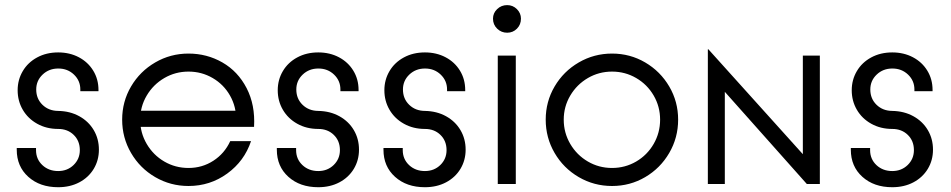

<svg xmlns="http://www.w3.org/2000/svg" viewBox="-20 -735 3798 767"><path d="M46.9 -136.9V-143.7H123.9V-135.3Q123.9 -99.3 149.2 -75.5Q174.5 -51.7 212.5 -51.7Q249.1 -51.7 274 -75.8Q298.9 -100 298.9 -135.3Q298.9 -172.3 274.5 -196.1Q250.1 -219.9 212.5 -219.9Q165.7 -219.9 128.6 -240.6Q91.5 -261.3 71 -296.5Q50.5 -331.7 50.5 -374.5Q50.5 -416.4 71 -451Q91.5 -485.7 128.4 -505.6Q165.4 -525.6 212.5 -525.6Q258.3 -525.6 294.9 -506.3Q331.5 -487 352.4 -452.8Q373.4 -418.5 373.4 -375.6V-370.7H300.9V-377.5Q300.9 -412.7 275.5 -437Q250.1 -461.3 212.8 -461.3Q175.5 -461.3 150.1 -437Q124.7 -412.7 124.7 -377.5Q124.7 -340.5 149.7 -316.3Q174.7 -292.1 212.5 -291.9Q259.9 -291.1 296.9 -270.6Q333.9 -250.1 354.5 -215.2Q375.1 -180.2 375.1 -137.1Q375.1 -94.8 354.4 -60.4Q333.7 -26.1 296.8 -6.6Q259.9 12.9 212.5 12.9Q139.2 12.9 93.1 -28.6Q46.9 -70.1 46.9 -136.9Z M468 -257Q468 -329 503.5 -389.5Q539 -450 600 -485.5Q661 -521 733 -521Q806.5 -521 868.5 -485.5Q930.5 -449.9 965.2 -382.9Q999.9 -315.8 994.9 -228.3H500.3V-292.6H955L923.2 -256.6Q924.1 -308.7 898.9 -353.1Q873.8 -397.5 829.7 -423.2Q785.6 -449 733 -449Q680.7 -449 636.5 -423.3Q592.3 -397.5 566.2 -353.4Q540 -309.2 540 -256.9Q540 -204.6 566.1 -160Q592.3 -115.4 636.4 -89.7Q680.5 -64 733 -64Q787.9 -64 832.4 -92.9Q876.9 -121.7 899.7 -171.1H982.8Q956.1 -91.3 887.7 -41.7Q819.4 8 733 8Q661 8 600 -27.5Q539 -63 503.5 -124Q468 -185 468 -257Z M1085.9 -136.9V-143.7H1162.9V-135.3Q1162.9 -99.3 1188.2 -75.5Q1213.5 -51.7 1251.5 -51.7Q1288.1 -51.7 1313 -75.8Q1337.9 -100 1337.9 -135.3Q1337.9 -172.3 1313.5 -196.1Q1289.1 -219.9 1251.5 -219.9Q1204.7 -219.9 1167.6 -240.6Q1130.5 -261.3 1110 -296.5Q1089.5 -331.7 1089.5 -374.5Q1089.5 -416.4 1110 -451Q1130.5 -485.7 1167.4 -505.6Q1204.4 -525.6 1251.5 -525.6Q1297.3 -525.6 1333.9 -506.3Q1370.5 -487 1391.4 -452.8Q1412.4 -418.5 1412.4 -375.6V-370.7H1339.9V-377.5Q1339.9 -412.7 1314.5 -437Q1289.1 -461.3 1251.8 -461.3Q1214.5 -461.3 1189.1 -437Q1163.7 -412.7 1163.7 -377.5Q1163.7 -340.5 1188.7 -316.3Q1213.7 -292.1 1251.5 -291.9Q1298.9 -291.1 1335.9 -270.6Q1372.9 -250.1 1393.5 -215.2Q1414.1 -180.2 1414.1 -137.1Q1414.1 -94.8 1393.4 -60.4Q1372.7 -26.1 1335.8 -6.6Q1298.9 12.9 1251.5 12.9Q1178.2 12.9 1132.1 -28.6Q1085.9 -70.1 1085.9 -136.9Z M1511.9 -136.9V-143.7H1588.9V-135.3Q1588.9 -99.3 1614.2 -75.5Q1639.5 -51.7 1677.5 -51.7Q1714.1 -51.7 1739 -75.8Q1763.9 -100 1763.9 -135.3Q1763.9 -172.3 1739.5 -196.1Q1715.1 -219.9 1677.5 -219.9Q1630.7 -219.9 1593.6 -240.6Q1556.5 -261.3 1536 -296.5Q1515.5 -331.7 1515.5 -374.5Q1515.5 -416.4 1536 -451Q1556.5 -485.7 1593.4 -505.6Q1630.4 -525.6 1677.5 -525.6Q1723.3 -525.6 1759.9 -506.3Q1796.5 -487 1817.4 -452.8Q1838.4 -418.5 1838.4 -375.6V-370.7H1765.9V-377.5Q1765.9 -412.7 1740.5 -437Q1715.1 -461.3 1677.8 -461.3Q1640.5 -461.3 1615.1 -437Q1589.7 -412.7 1589.7 -377.5Q1589.7 -340.5 1614.7 -316.3Q1639.7 -292.1 1677.5 -291.9Q1724.9 -291.1 1761.9 -270.6Q1798.9 -250.1 1819.5 -215.2Q1840.1 -180.2 1840.1 -137.1Q1840.1 -94.8 1819.4 -60.4Q1798.7 -26.1 1761.8 -6.6Q1724.9 12.9 1677.5 12.9Q1604.2 12.9 1558.1 -28.6Q1511.9 -70.1 1511.9 -136.9Z M2040.5 -513V0H1968.5V-513ZM1949.4 -660.5Q1949.4 -682.8 1966 -698.7Q1982.7 -714.6 2006 -714.6Q2028.9 -714.6 2045 -698.5Q2061.1 -682.3 2061.1 -660.5Q2061.1 -636.6 2045.1 -620.5Q2029.1 -604.3 2006 -604.3Q1982.7 -604.3 1966 -620.5Q1949.4 -636.6 1949.4 -660.5Z M2160 -257Q2160 -329 2195.5 -389.5Q2231 -450 2292 -485.5Q2353 -521 2425 -521Q2497 -521 2557.5 -485.5Q2618 -450 2653.5 -389.5Q2689 -329 2689 -257Q2689 -185 2653.5 -124Q2618 -63 2557.5 -27.5Q2497 8 2425 8Q2353 8 2292 -27.5Q2231 -63 2195.5 -124Q2160 -185 2160 -257ZM2617 -257Q2617 -309.3 2591.3 -353.4Q2565.6 -397.6 2521.4 -423.3Q2477.3 -449 2425 -449Q2372.7 -449 2328.5 -423.3Q2284.3 -397.5 2258.2 -353.4Q2232 -309.2 2232 -256.9Q2232 -204.6 2258.1 -160Q2284.3 -115.4 2328.5 -89.7Q2372.6 -64 2424.9 -64Q2477.2 -64 2521.4 -89.7Q2565.5 -115.5 2591.3 -160.1Q2617 -204.7 2617 -257Z M2807.7 -538.3H2809.7L3187.2 -119.1V-513H3255.1V0H3203.1L2875.5 -368.2V0H2807.7Z M3378.9 -136.9V-143.7H3455.9V-135.3Q3455.9 -99.3 3481.2 -75.5Q3506.5 -51.7 3544.5 -51.7Q3581.1 -51.7 3606 -75.8Q3630.9 -100 3630.9 -135.3Q3630.9 -172.3 3606.5 -196.1Q3582.1 -219.9 3544.5 -219.9Q3497.7 -219.9 3460.6 -240.6Q3423.5 -261.3 3403 -296.5Q3382.5 -331.7 3382.5 -374.5Q3382.5 -416.4 3403 -451Q3423.5 -485.7 3460.4 -505.6Q3497.4 -525.6 3544.5 -525.6Q3590.3 -525.6 3626.9 -506.3Q3663.5 -487 3684.4 -452.8Q3705.4 -418.5 3705.4 -375.6V-370.7H3632.9V-377.5Q3632.9 -412.7 3607.5 -437Q3582.1 -461.3 3544.8 -461.3Q3507.5 -461.3 3482.1 -437Q3456.7 -412.7 3456.7 -377.5Q3456.7 -340.5 3481.7 -316.3Q3506.7 -292.1 3544.5 -291.9Q3591.9 -291.1 3628.9 -270.6Q3665.9 -250.1 3686.5 -215.2Q3707.1 -180.2 3707.1 -137.1Q3707.1 -94.8 3686.4 -60.4Q3665.7 -26.1 3628.8 -6.6Q3591.9 12.9 3544.5 12.9Q3471.2 12.9 3425.1 -28.6Q3378.9 -70.1 3378.9 -136.9Z"/></svg>

Font: Lineal Thin
Style: Regular
Weight: 200
Designer: Created by Frank Adebiaye with contributions from Anton Moglia & Ariel Martín Pérez
Created by Frank ADEBIAYE with FontF
Foundry: Velvetyne Type Foundry
Version: Version 2.000;Glyphs 3.2 (3227)